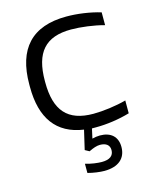

<svg xmlns="http://www.w3.org/2000/svg" viewBox="-109 -583 698 867"><g transform="rotate(-15 240.0 -150.0)"><path d="M44 -256V-244C44 -98 105 -13 230 5L209 95L229 106C249 96 267 90 281 90C310 90 326 103 326 126C326 153 307 167 270 167C251 167 220 163 194 155V198C220 205 251 209 271 209C336 209 373 178 373 124C373 76 343 49 292 49C281 49 268 51 256 54L266 9H285C336 9 393 1 444 -14V-74C397 -61 335 -53 290 -53C170 -53 116 -114 116 -247V-253C116 -386 170 -447 290 -447C335 -447 397 -439 444 -426V-486C393 -501 336 -509 285 -509C123 -509 44 -422 44 -256Z"/></g></svg>

Font: LT Wave Alt Light
Style: Regular
Weight: 300
Designer: Daniel Lyons
Version: Version 2.5 (Glyphs App)